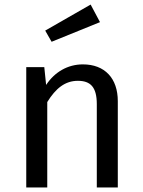

<svg xmlns="http://www.w3.org/2000/svg" viewBox="-20 -821 626 841"><path d="M178 -687 206 -638 418 -724 377 -801ZM343 -539C276 -539 219 -505 182 -449L174 -527H95V0H187V-374C224 -434 265 -467 321 -467C376 -467 404 -440 404 -365V0H496V-378C496 -478 439 -539 343 -539Z"/></svg>

Font: Fira Sans
Style: Regular
Weight: 400
Designer: Carrois Corporate & Edenspiekermann AG
Foundry: Carrois Corporate GbR & Edenspiekermann AG
Version: Version 4.203